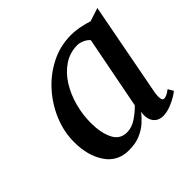

<svg xmlns="http://www.w3.org/2000/svg" viewBox="-118 -925 685 685"><g transform="rotate(-45 225.0 -582.5)"><path d="M381.5 -442Q379 -425.5 380.8 -414.8Q382.5 -404 390 -404Q395 -404 403 -407.2Q411 -410.5 422.5 -419.5L434 -399.5Q431 -396 417 -387.2Q403 -378.5 383.5 -370.8Q364 -363 345.5 -362.5Q329 -362 317 -370Q305 -378 300 -393.2Q295 -408.5 298.5 -429Q286.5 -413.5 269.5 -398.2Q252.5 -383 228.8 -372.8Q205 -362.5 172 -362.5Q115 -362 84 -407.2Q53 -452.5 53 -522Q53 -573 73.2 -622.2Q93.5 -671.5 129.5 -711.8Q165.5 -752 213.2 -776Q261 -800 315.5 -800Q337 -800 360.2 -795.2Q383.5 -790.5 399.5 -785L450 -801.5ZM352.5 -737Q343.5 -747 330.2 -752.8Q317 -758.5 306.5 -758.5Q268 -758.5 237.8 -738.2Q207.5 -718 186.5 -684.5Q165.5 -651 154.5 -610.2Q143.5 -569.5 143.5 -528Q143.5 -478.5 159.5 -445.5Q175.5 -412.5 211.5 -412.5Q235.5 -412.5 259 -428.2Q282.5 -444 299 -461.5Z"/></g></svg>

Font: Merriweather 36pt
Style: Italic
Weight: 400
Italic angle: -7.8°
Version: Version 2.101